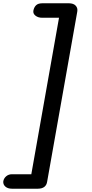

<svg xmlns="http://www.w3.org/2000/svg" viewBox="-86 -792 558 1168"><path d="M384 -721 201 312Q198 334 183.5 345Q169 356 144 356Q121 356 107 344.5Q93 333 99 299L281 -729Q284 -746 295 -759Q306 -772 333 -772Q361 -772 374.5 -757.5Q388 -743 384 -721ZM145 356H-13Q-39 356 -53.5 343Q-68 330 -66 311Q-63 293 -48.5 280.5Q-34 268 -13 268H160ZM319 -684H171Q146 -684 130 -696.5Q114 -709 117 -727Q121 -748 133.5 -760Q146 -772 171 -772H336Z"/></svg>

Font: Edu QLD Beginner SemiBold
Style: Regular
Weight: 600
Designer: Tina and Corey Anderson
Foundry: Google for Education
Version: Version 1.003